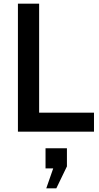

<svg xmlns="http://www.w3.org/2000/svg" viewBox="-20 -720 540 1050"><path d="M78 -700H194V-104H494V0H78ZM233 310 271 201H229V91H346V190L288 310Z"/></svg>

Font: Cabin SemiBold
Style: Regular
Weight: 600
Designer: Pablo Impallari
Foundry: Pablo Impallari. http://www.impallari.com Igino Marini. http://www.ikern.com
Version: Version 2.001